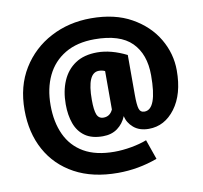

<svg xmlns="http://www.w3.org/2000/svg" viewBox="-97 -818 1214 1146"><g transform="rotate(-10 510.0 -244.5)"><path d="M527 224Q374 224 265.5 165Q157 106 99.5 1Q42 -104 42 -242Q42 -386 107 -491.5Q172 -597 282 -655Q392 -713 527 -713Q671 -713 771.5 -656.5Q872 -600 925 -510Q978 -420 978 -318Q978 -174 914 -88.5Q850 -3 754 -3Q697 -3 662 -33Q627 -63 619 -104Q601 -60 565 -33.5Q529 -7 476 -7Q409 -7 368 -36Q327 -65 308.5 -116Q290 -167 290 -233Q290 -313 316.5 -374.5Q343 -436 395.5 -471Q448 -506 528 -506Q612 -506 706 -459V-217Q706 -157 713.5 -133Q721 -109 746 -109Q822 -109 822 -316Q822 -444 751 -515Q680 -586 526 -586Q420 -586 347 -542.5Q274 -499 237 -422Q200 -345 200 -243Q200 -141 235.5 -64.5Q271 12 343.5 54Q416 96 528 96Q577 96 630.5 86.5Q684 77 725 61L767 181Q651 224 527 224ZM499 -116Q538 -116 556 -155V-388Q539 -396 519 -396Q448 -396 448 -233Q448 -170 459 -143Q470 -116 499 -116Z"/></g></svg>

Font: Trujillo ExtraBold
Style: Regular
Weight: 800
Designer: Fira Sans original fonts by bBox Type GmbH, Carrois Corporate GbR, & Edenspiekermann AG / Changes by Cristiano Sobral
Foundry: Fira Sans original fonts by bBox Type GmbH, Carrois Corporate GbR, & Edenspiekermann AG / Changes by Cristiano Sobral
Version: Version 4.301;July 28, 2020;FontCreator 13.0.0.2655 64-bit